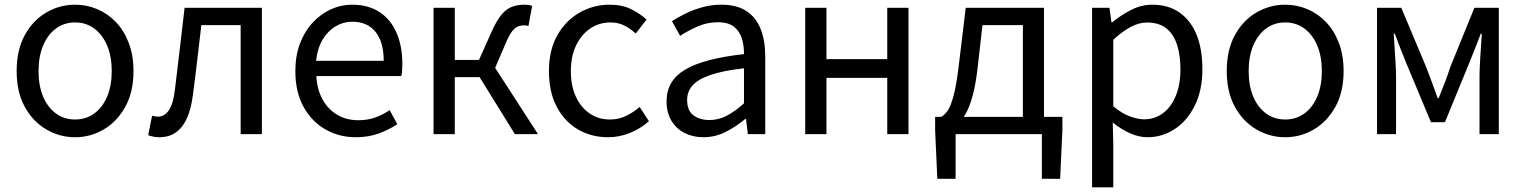

<svg xmlns="http://www.w3.org/2000/svg" viewBox="-20 -577 6559 826"><path d="M303.1 13.4Q236.6 13.4 179 -20.3Q121.4 -54 86.5 -117.6Q51.6 -181.2 51.6 -271Q51.6 -361.9 86.5 -425.7Q121.4 -489.4 179 -523.1Q236.6 -556.8 303.1 -556.8Q352.9 -556.8 398.3 -537.7Q443.7 -518.6 478.8 -481.9Q513.8 -445.3 534 -392.1Q554.3 -338.9 554.3 -271Q554.3 -181.2 519.1 -117.6Q483.8 -54 426.7 -20.3Q369.7 13.4 303.1 13.4ZM303.1 -62.9Q350.2 -62.9 385.7 -88.9Q421.2 -114.9 441 -161.8Q460.7 -208.7 460.7 -271Q460.7 -333.8 441 -380.8Q421.2 -427.8 385.7 -454.2Q350.2 -480.5 303.1 -480.5Q256.1 -480.5 220.6 -454.2Q185.1 -427.8 165.4 -380.8Q145.8 -333.8 145.8 -271Q145.8 -208.7 165.4 -161.8Q185.1 -114.9 220.6 -88.9Q256.1 -62.9 303.1 -62.9Z M666.8 13.4Q651.6 13.4 640.3 11.1Q629 8.8 617.5 4.7L634.3 -79.1Q640.1 -78.1 645.9 -76.6Q651.6 -75.1 659 -75.1Q688.1 -75.1 706.7 -102.9Q725.2 -130.6 732.4 -190.5Q743.4 -279 753.5 -367.2Q763.5 -455.5 774.1 -543.4H1106.7V0H1015.3V-469H846.2Q837.3 -393.4 828.6 -318.5Q819.9 -243.6 809.7 -167.3Q798.1 -77.2 762.4 -31.9Q726.7 13.4 666.8 13.4Z M1510.7 13.4Q1438.5 13.4 1379.4 -20.6Q1320.3 -54.6 1285.4 -118.2Q1250.6 -181.9 1250.6 -271Q1250.6 -337.5 1270.6 -390.1Q1290.7 -442.7 1325.5 -480.1Q1360.4 -517.6 1404 -537.2Q1447.6 -556.8 1494.4 -556.8Q1563.6 -556.8 1611.8 -525.7Q1660 -494.5 1685.4 -437.1Q1710.9 -379.7 1710.9 -301.7Q1710.9 -287.4 1709.9 -274.1Q1709 -260.7 1706.6 -249.7H1340.9Q1344 -192.4 1367.3 -149.8Q1390.7 -107.2 1430.1 -83.5Q1469.4 -59.8 1521.3 -59.8Q1560.8 -59.8 1593.5 -71.2Q1626.1 -82.7 1656.5 -103.1L1689.3 -42.5Q1653.8 -19.4 1610 -3Q1566.2 13.4 1510.7 13.4ZM1339.7 -315.5H1630.7Q1630.7 -397.1 1595.2 -440.3Q1559.8 -483.6 1495.5 -483.6Q1457.5 -483.6 1424.1 -463.9Q1390.7 -444.3 1368.2 -406.9Q1345.7 -369.6 1339.7 -315.5Z M1845.1 0V-543.4H1936.5V-319.1H2040.6L2095.1 -440.8Q2117.2 -490.4 2138.4 -515Q2159.5 -539.6 2183.6 -548.2Q2207.8 -556.8 2237 -556.8Q2246.3 -556.8 2255 -555.6Q2263.6 -554.4 2269.3 -551.2L2253.3 -464.9Q2248.9 -466.9 2245 -467.5Q2241 -468.1 2235 -468.1Q2221 -468.1 2208.4 -463.2Q2195.8 -458.2 2183.2 -442.5Q2170.7 -426.7 2156.7 -393.5L2110.1 -285.2L2294.4 0H2195L2043.2 -245.3H1936.5V0Z M2595.9 13.4Q2523.9 13.4 2466.3 -20.3Q2408.7 -54 2375.1 -117.6Q2341.6 -181.2 2341.6 -271Q2341.6 -361.9 2377.9 -425.7Q2414.2 -489.4 2473.9 -523.1Q2533.5 -556.8 2602.8 -556.8Q2656 -556.8 2694.6 -537.8Q2733.1 -518.9 2761.5 -492.7L2715 -432.8Q2691.8 -454.3 2665.4 -467.4Q2639.1 -480.5 2607.1 -480.5Q2557.7 -480.5 2518.9 -454.2Q2480.2 -427.8 2458 -380.8Q2435.8 -333.8 2435.8 -271Q2435.8 -208.7 2457.2 -161.8Q2478.7 -114.9 2516.6 -88.9Q2554.5 -62.9 2604.3 -62.9Q2641.7 -62.9 2674 -78.7Q2706.3 -94.4 2732 -116.9L2771.7 -55.4Q2735.2 -23.3 2689.9 -5Q2644.6 13.4 2595.9 13.4Z M3006.2 13.4Q2960.9 13.4 2925.1 -4.9Q2889.2 -23.2 2868.4 -57.9Q2847.6 -92.5 2847.6 -141.3Q2847.6 -230.1 2927.5 -277.5Q3007.3 -325 3180.7 -344.2Q3181.1 -379.4 3171.8 -410.5Q3162.5 -441.7 3138.2 -461.5Q3113.9 -481.3 3069 -481.3Q3021.6 -481.3 2980.1 -462.8Q2938.7 -444.3 2906 -422.7L2870.9 -486Q2896 -502.3 2928.8 -518.5Q2961.6 -534.7 3000.9 -545.7Q3040.1 -556.8 3083.5 -556.8Q3150.2 -556.8 3191.8 -529.1Q3233.3 -501.4 3252.7 -451.5Q3272.1 -401.6 3272.1 -334V0H3197.2L3189.5 -64.9H3185.7Q3147.6 -32.7 3102.3 -9.7Q3056.9 13.4 3006.2 13.4ZM3031.8 -60.6Q3071 -60.6 3106.3 -79Q3141.5 -97.4 3180.7 -132.4V-283.2Q3089.7 -273.1 3035.8 -254.3Q2982 -235.5 2959 -209.1Q2936.1 -182.6 2936.1 -147.4Q2936.1 -100.4 2963.9 -80.5Q2991.6 -60.6 3031.8 -60.6Z M3444.1 0V-543.4H3535.5V-322.5H3797V-543.4H3888.4V0H3797V-241.9H3535.5V0Z M4091 0V192.1H4012.4L4003 -16.5V-74.3H4550.5V-16.5L4540.8 192.1H4462.2V0ZM4380.5 -27.6V-469H4206.7L4185.8 -285.3Q4177.2 -210 4163.1 -160.5Q4149.1 -111 4131.1 -81.9Q4113.2 -52.8 4092.6 -39.1Q4072 -25.4 4050.5 -20.8L4029 -74.3Q4044.8 -83 4058 -102.5Q4071.1 -122 4083.2 -168.5Q4095.4 -214.9 4105.6 -302.5L4134.6 -543.4H4471.3V-27.6Z M4678.1 229V-543.4H4753L4761.7 -480.5H4764.1Q4801.2 -511.1 4845.5 -533.9Q4889.9 -556.8 4936.9 -556.8Q5007.4 -556.8 5055.5 -522.3Q5103.7 -487.8 5128.3 -426.1Q5152.8 -364.3 5152.8 -280Q5152.8 -187.5 5119.5 -121.5Q5086.3 -55.6 5032.7 -21.1Q4979.1 13.4 4916.9 13.4Q4880.3 13.4 4842.2 -3.3Q4804.1 -20 4767.2 -49.9L4769.5 45.2V229ZM4902.3 -63.7Q4947 -63.7 4982.3 -89.4Q5017.6 -115.2 5037.9 -163.6Q5058.3 -212 5058.3 -278.8Q5058.3 -339.2 5043.7 -384.5Q5029.1 -429.8 4997.8 -454.9Q4966.5 -480.1 4914.4 -480.1Q4880.3 -480.1 4844.6 -461.3Q4809 -442.4 4769.5 -405.9V-119.9Q4806.4 -88.7 4841 -76.2Q4875.6 -63.7 4902.3 -63.7Z M5509.1 13.4Q5442.6 13.4 5385 -20.3Q5327.4 -54 5292.5 -117.6Q5257.6 -181.2 5257.6 -271Q5257.6 -361.9 5292.5 -425.7Q5327.4 -489.4 5385 -523.1Q5442.6 -556.8 5509.1 -556.8Q5558.9 -556.8 5604.3 -537.7Q5649.7 -518.6 5684.8 -481.9Q5719.8 -445.3 5740 -392.1Q5760.3 -338.9 5760.3 -271Q5760.3 -181.2 5725.1 -117.6Q5689.8 -54 5632.7 -20.3Q5575.7 13.4 5509.1 13.4ZM5509.1 -62.9Q5556.2 -62.9 5591.7 -88.9Q5627.2 -114.9 5647 -161.8Q5666.7 -208.7 5666.7 -271Q5666.7 -333.8 5647 -380.8Q5627.2 -427.8 5591.7 -454.2Q5556.2 -480.5 5509.1 -480.5Q5462.1 -480.5 5426.6 -454.2Q5391.1 -427.8 5371.4 -380.8Q5351.8 -333.8 5351.8 -271Q5351.8 -208.7 5371.4 -161.8Q5391.1 -114.9 5426.6 -88.9Q5462.1 -62.9 5509.1 -62.9Z M5904.1 0V-543.4H6008.5L6115.8 -287.8Q6128.6 -253.8 6140.9 -221.2Q6153.1 -188.6 6164.6 -155.5H6169.6Q6182.6 -188.6 6195.5 -221.2Q6208.3 -253.8 6218.9 -287.8L6323 -543.4H6428V0H6345V-245.5Q6345 -269.7 6346.7 -302.7Q6348.4 -335.7 6350.8 -370.1Q6353.1 -404.5 6354.9 -432.2H6350.5Q6338.5 -400.3 6325.3 -367.3Q6312 -334.2 6300 -304L6196.3 -51.4H6136.1L6030.4 -304Q6018.4 -334.2 6005.1 -367.5Q5991.9 -400.7 5980.5 -432.2H5975.9Q5977.6 -404.5 5979.8 -370.1Q5982 -335.7 5984 -302.7Q5985.9 -269.7 5985.9 -245.5V0Z"/></svg>

Font: Noto Sans TC
Style: Regular
Weight: 100
Designer: Ryoko NISHIZUKA 西塚涼子 (kana, bopomofo & ideographs); Paul D. Hunt (Latin, Greek & Cyrillic); Sandoll Communications 산돌커뮤니
Foundry: Adobe
Version: Version 2.004;hotconv 1.0.118;makeotfexe 2.5.65603